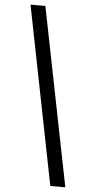

<svg xmlns="http://www.w3.org/2000/svg" viewBox="-67 -895 577 1146"><g transform="rotate(5 221.0 -322.0)"><path d="M370 212 157 -856H68L280 212Z"/></g></svg>

Font: TPK Tissa Web SemiBold
Style: Italic
Weight: 600
Italic angle: -7°
Designer: Jacques Le Bailly, Suppakit Chalermlarp | Katatrad Co.,Ltd.
Foundry: Jacques Le Bailly, Cadson Demak Co.,Ltd.
Version: Version 5.000;Glyphs 3.1.2 (3151)